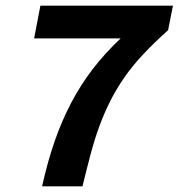

<svg xmlns="http://www.w3.org/2000/svg" viewBox="-20 -655 640 675"><path d="M128 0Q147 -86 172 -158Q197 -230 230 -293Q263 -356 305.5 -411.5Q348 -467 404 -520H100L122 -635H588L571 -549Q521 -504 483 -463.5Q445 -423 417 -382.5Q389 -342 368 -300.5Q347 -259 330 -213Q313 -167 299 -114.5Q285 -62 270 0Z"/></svg>

Font: Source Code Pro
Style: Bold Italic
Weight: 700
Italic angle: -11°
Monospace: yes
Designer: Paul D. Hunt, Teo Tuominen
Foundry: Adobe Systems Incorporated
Version: Version 1.050;PS 1.000;hotconv 16.6.51;makeotf.lib2.5.65220